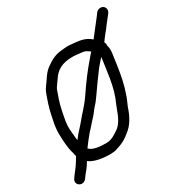

<svg xmlns="http://www.w3.org/2000/svg" viewBox="-177 -831 969 1024"><g transform="rotate(-30 307.5 -319.0)"><path d="M513 -531C514 -533 515 -534 517 -537L529 -553C533 -559 537 -564 542 -570C555 -584 560 -593 571 -607C585 -624 595 -637 608 -654C621 -672 614 -690 602 -697C591 -704 571 -703 559 -687L552 -677C526 -642 497 -608 471 -573L467 -576C444 -596 414 -605 374 -608C354 -609 339 -613 313 -610L291 -608C250 -604 222 -586 195 -567C176 -554 160 -533 148 -514C139 -499 119 -478 110 -454C97 -419 82 -378 74 -336C70 -312 63 -290 61 -265C59 -254 59 -240 59 -227C60 -185 62 -139 74 -103C75 -98 76 -90 79 -81C75 -75 69 -65 65 -58C46 -27 41 -24 22 2L12 16C-14 49 35 83 61 47L71 33C88 12 100 -1 116 -29C145 -6 196 2 246 2C259 2 273 0 285 -4L313 -14C336 -23 354 -35 373 -51C411 -78 434 -123 450 -172C462 -201 465 -203 474 -231C491 -277 502 -332 510 -387L520 -457C523 -477 522 -493 517 -509C519 -519 516 -525 513 -531ZM152 -86C168 -108 189 -135 206 -155C226 -175 237 -190 254 -208C274 -227 282 -244 299 -262C310 -273 321 -288 333 -305C363 -349 390 -385 420 -426C434 -442 444 -455 459 -471C459 -467 459 -462 458 -457L448 -387C441 -335 431 -285 415 -243C406 -220 403 -217 391 -184C378 -146 362 -116 339 -97C314 -80 289 -60 254 -60C212 -60 170 -65 152 -86ZM428 -523C420 -514 413 -508 405 -497C361 -447 322 -394 282 -335C252 -290 221 -263 187 -220L162 -192C151 -181 140 -167 128 -151C127 -158 125 -166 125 -175C122 -206 118 -232 123 -266C126 -288 131 -308 136 -334C143 -370 157 -407 169 -441C175 -454 190 -471 200 -487C226 -527 262 -549 327 -549C343 -549 368 -545 384 -544C403 -542 414 -534 428 -523Z"/></g></svg>

Font: PolanStronk
Style: BdIta
Weight: 700
Version: Version 1.0